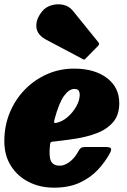

<svg xmlns="http://www.w3.org/2000/svg" viewBox="-24 -852 587 887"><path d="M-4 -200Q-4 -270.5 21 -331.2Q46 -392 90.5 -437.8Q135 -483.5 193.2 -509.2Q251.5 -535 318 -535Q412.5 -535 469.8 -491.8Q527 -448.5 527 -375.5Q527 -321 498.8 -288Q470.5 -255 424.5 -237.2Q378.5 -219.5 324.5 -211.2Q270.5 -203 219 -197.5Q211.5 -197 209.8 -193.8Q208 -190.5 207 -182.5Q201 -127 212 -106.8Q223 -86.5 252.5 -86.5Q273.5 -86.5 297.2 -103.8Q321 -121 339.5 -155.5Q344 -164.5 350.5 -168.8Q357 -173 372 -173H461Q483 -173 487.8 -167.2Q492.5 -161.5 484 -145Q461.5 -103 427 -66.5Q392.5 -30 343 -7.5Q293.5 15 225.5 15Q161.5 15 109.5 -11Q57.5 -37 26.8 -85.2Q-4 -133.5 -4 -200ZM236.5 -284.5Q263.5 -290 288 -311Q312.5 -332 328.2 -360Q344 -388 344.5 -414Q344.5 -424.5 340 -432.8Q335.5 -441 319 -441Q295 -441 271.8 -409Q248.5 -377 228 -301Q225 -289.5 226.5 -285.8Q228 -282 236.5 -284.5ZM171 -800Q187.5 -820 214.2 -827.8Q241 -835.5 268 -829.8Q295 -824 312 -803L429 -658.5Q438 -649.5 429.5 -640.5L372.5 -582.5Q368.5 -578 365.8 -577Q363 -576 357.5 -579.5L189.5 -668.5Q147 -691 144 -727Q141 -763 171 -800Z"/></svg>

Font: Besley* Narrow Fatface
Style: Italic
Weight: 900
Width: 4
Italic angle: -13°
Designer: Owen Earl
Foundry: indestructible type*
Version: Version 3.000; ttfautohint (v1.8.3)